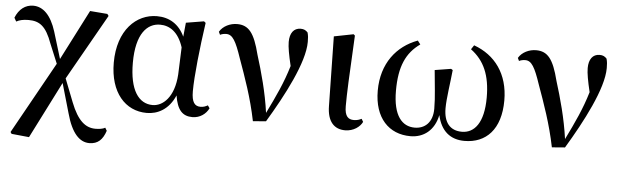

<svg xmlns="http://www.w3.org/2000/svg" viewBox="-48 -714 3557 1101"><g transform="rotate(5 1730.5 -163.5)"><path d="M492 216C542 216 569 188 586 137L576 120C563 128 541 131 520 131C464 131 418 96 377 -9L325 -142L539 -520L531 -531L431 -539L283 -250L236 -404C207 -496 161 -541 104 -541C58 -541 22 -513 2 -463L14 -442C31 -451 51 -457 84 -457C147 -457 185 -432 221 -332L267 -221L37 192L44 202L145 212L310 -114L359 56C390 170 437 216 492 216Z M805 15C867 15 931 -16 967 -100C980 -17 1011 16 1068 16C1112 16 1146 -10 1162 -43L1151 -59C1138 -52 1127 -47 1109 -47C1076 -47 1058 -69 1058 -132C1058 -218 1076 -385 1097 -529L1087 -537L984 -520L976 -439C944 -508 888 -543 816 -543C698 -543 592 -444 592 -256C592 -85 681 15 805 15ZM972 -377 966 -221C958 -87 892 -33 835 -33C754 -33 701 -108 701 -265C701 -434 765 -496 838 -496C893 -496 944 -464 972 -377Z M1416 9 1491 3C1586 -155 1690 -352 1690 -471C1690 -493 1689 -507 1684 -525C1673 -537 1662 -543 1643 -543C1603 -543 1581 -512 1581 -462C1581 -432 1589 -388 1604 -325C1575 -227 1537 -147 1487 -45C1471 -162 1439 -277 1409 -373C1378 -497 1344 -538 1278 -538C1238 -538 1197 -519 1177 -485L1185 -468C1195 -473 1207 -476 1221 -476C1257 -476 1277 -441 1310 -343C1347 -240 1389 -125 1416 9Z M1947 15C1996 15 2033 -14 2046 -42L2036 -59C2024 -53 2011 -48 1992 -48C1961 -48 1939 -63 1939 -123C1939 -197 1943 -286 1956 -531L1948 -538L1836 -516L1843 -116C1844 -25 1885 15 1947 15Z M2323 16C2399 16 2460 -30 2478 -119C2498 -29 2552 16 2634 16C2758 16 2842 -68 2842 -235C2842 -388 2764 -491 2642 -535L2626 -511C2704 -453 2740 -371 2740 -243C2740 -96 2686 -35 2615 -35C2547 -35 2510 -79 2510 -161C2510 -219 2525 -310 2532 -383L2522 -389L2429 -374C2436 -289 2446 -222 2446 -153C2446 -73 2401 -35 2343 -35C2271 -35 2218 -92 2218 -237C2218 -377 2255 -457 2334 -513L2318 -534C2199 -490 2114 -386 2114 -228C2114 -71 2199 16 2323 16Z M3137 9 3212 3C3307 -155 3411 -352 3411 -471C3411 -493 3410 -507 3405 -525C3394 -537 3383 -543 3364 -543C3324 -543 3302 -512 3302 -462C3302 -432 3310 -388 3325 -325C3296 -227 3258 -147 3208 -45C3192 -162 3160 -277 3130 -373C3099 -497 3065 -538 2999 -538C2959 -538 2918 -519 2898 -485L2906 -468C2916 -473 2928 -476 2942 -476C2978 -476 2998 -441 3031 -343C3068 -240 3110 -125 3137 9Z"/></g></svg>

Font: Noto Serif CJK HK SemiBold
Style: Regular
Weight: 600
Designer: Ryoko NISHIZUKA 西塚涼子 (kana & ideographs); Frank Grießhammer (Latin, Greek & Cyrillic); Wenlong ZHANG 张文龙 (bopomofo); San
Foundry: Adobe
Version: Version 2.001;hotconv 1.1.0;makeotfexe 2.6.0